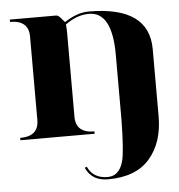

<svg xmlns="http://www.w3.org/2000/svg" viewBox="-51 -562 752 805"><g transform="rotate(-5 324.5 -159.0)"><path d="M605.5 -48.8Q605.5 60.5 547.4 127.9Q489.3 195.3 371.1 195.3Q303.7 195.3 278.3 138.7L287.1 134.8Q309.6 185.5 371.1 185.5Q419.9 185.5 436.5 125Q447.3 85 449.2 -48.8V-322.3Q449.2 -502.9 351.6 -502.9Q300.8 -502.9 252 -466.8Q253.9 -449.2 253.9 -429.7V-78.1Q253.9 -9.8 332 -9.8V0H19.5V-9.8Q97.7 -9.8 97.7 -78.1V-429.7Q97.7 -498 19.5 -498V-507.8H214.8Q223.6 -507.8 235.8 -492.7Q248 -477.5 250 -477.5Q302.7 -512.7 351.6 -512.7Q605.5 -512.7 605.5 -332Z"/></g></svg>

Font: spinwerad
Style: Bold
Weight: 700
Width: 7
Version: Version 0.3